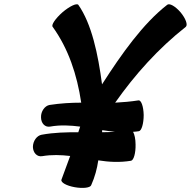

<svg xmlns="http://www.w3.org/2000/svg" viewBox="-20 -876 916 922"><path d="M182 -126C229 -134 273 -132 317 -127C303 -89 289 -51 275 -13C271 0 299 16 339 23C378 30 414 26 418 13C436 -27 446 -66 452 -106C503 -98 554 -95 609 -104C622 -106 632 -141 631 -182C631 -208 626 -231 619 -243C628 -243 638 -245 647 -246C660 -248 670 -283 670 -324C669 -365 658 -396 645 -394C607 -388 570 -385 533 -383C628 -518 740 -643 872 -747C883 -756 872 -787 847 -817C822 -846 794 -862 783 -853C666 -762 563 -616 470 -471C451 -616 420 -762 356 -853C348 -862 314 -846 280 -817C246 -787 225 -756 233 -747C308 -643 350 -518 370 -383C321 -383 270 -380 218 -372C195 -368 176 -341 177 -313C177 -284 196 -264 220 -268C270 -277 318 -274 365 -268C362 -259 359 -250 356 -241C298 -241 240 -240 180 -229C157 -225 138 -199 138 -170C139 -142 158 -122 182 -126ZM471 -251C491 -248 512 -245 532 -243C511 -242 490 -241 470 -241C470 -244 471 -247 471 -251Z"/></svg>

Font: Nupuram Black Oblique
Style: Regular
Weight: 900
Designer: Santhosh Thottingal (santhosh.thottingal@gmail.com)
Foundry: SMC
Version: Version 1.000